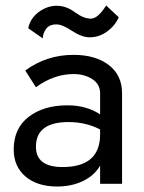

<svg xmlns="http://www.w3.org/2000/svg" viewBox="-20 -670 525 700"><path d="M83 -567Q90 -603 121 -626Q152 -649 187 -649Q221 -649 253 -625.5Q285 -602 311 -602Q337 -602 367 -650L413 -607Q400 -577 371 -555.5Q342 -534 307 -534Q278 -534 242.5 -557.5Q207 -581 186 -581Q159 -581 147.5 -564Q136 -547 136 -530ZM111 -352 72 -413Q150 -470 248 -470Q328 -470 376.5 -433Q425 -396 425 -330V0H345V-66Q324 -30 282.5 -10Q241 10 188 10Q116 10 73 -26.5Q30 -63 30 -125Q30 -202 84.5 -244Q139 -286 226 -286Q295 -286 345 -253V-330Q345 -363 316.5 -381.5Q288 -400 248 -400Q177 -400 111 -352ZM111 -135Q111 -61 208 -61Q345 -61 345 -180V-198Q293 -225 230 -225Q111 -225 111 -135Z"/></svg>

Font: renner_400book
Style: Book
Weight: 400
Version: Version 003.000 ; ttfautohint (v0.97) -l 8 -r 50 -G 200 -x 1